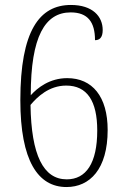

<svg xmlns="http://www.w3.org/2000/svg" viewBox="-20 -744 508 774"><path d="M248 10C342 10 414 -62 414 -220C414 -355 352 -429 251 -429C180 -429 131 -390 104 -360C104 -598 162 -694 265 -694C334 -694 363 -655 363 -582C381 -582 394 -592 394 -623C394 -678 353 -724 266 -724C139 -724 62 -620 62 -340C62 -96 133 10 248 10ZM249 -21C155 -21 106 -118 103 -321C130 -353 177 -399 247 -399C331 -399 372 -337 372 -218C372 -86 327 -21 249 -21Z"/></svg>

Font: Noto Serif Thai Condensed ExtraLight
Style: Regular
Weight: 200
Width: 3
Designer: Monotype Design Team
Foundry: Monotype Imaging Inc.
Version: Version 2.002